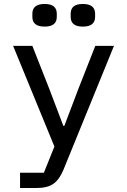

<svg xmlns="http://www.w3.org/2000/svg" viewBox="-20 -747 640 967"><path d="M205 -613Q143 -613 143 -662V-678Q143 -727 205 -727Q266 -727 266 -678V-662Q266 -613 205 -613ZM397 -613Q336 -613 336 -662V-678Q336 -727 397 -727Q459 -727 459 -678V-662Q459 -613 397 -613ZM375 -300 460 -516H554L300 107Q280 156 250 178Q220 200 162 200H81V123H201L254 -9L46 -516H143L228 -300L299 -113H304Z"/></svg>

Font: IBM Plex Mono Text
Style: Regular
Weight: 450
Designer: Mike Abbink, Paul van der Laan, Pieter van Rosmalen
Foundry: Bold Monday
Version: Version 2.000